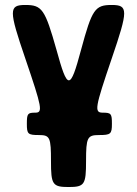

<svg xmlns="http://www.w3.org/2000/svg" viewBox="-20 -548 550 772"><path d="M430 -50C430 -91 427 -95 393 -95C358 -95 362 -115 429 -312C496 -508 496 -528 429 -528C362 -528 350 -511 306 -348C262 -184 252 -184 207 -348C161 -511 149 -528 82 -528C15 -528 15 -508 82 -312C149 -115 153 -95 122 -95C91 -95 88 -91 88 -50C88 -9 92 -5 137 -5C181 -5 185 5 185 100C185 194 191 204 256 204C320 204 326 194 326 100C326 5 331 -5 378 -5C425 -5 430 -9 430 -50Z"/></svg>

Font: Asimov Print
Style: A
Weight: 500
Designer: Google
Version: Version 2.000980: 2014